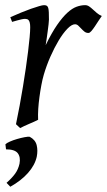

<svg xmlns="http://www.w3.org/2000/svg" viewBox="-20 -477 415 745"><path d="M375 -415Q369.1 -407.2 362.1 -396Q355 -384.8 347.9 -374.3Q340.8 -363.8 334.5 -356.4Q328.1 -349.1 323.2 -349.1Q314 -349.1 307.4 -354.5Q300.8 -359.9 295.2 -366Q289.6 -372.1 283.9 -377.4Q278.3 -382.8 271 -382.8Q258.3 -382.8 241.5 -365.5Q224.6 -348.1 207.8 -320.1Q190.9 -292 175.5 -257.1Q160.2 -222.2 149.9 -187Q144.5 -168.5 140.4 -146.2Q136.2 -124 133.1 -100.6Q129.9 -77.1 128.4 -54.4Q127 -31.7 127.9 -12.2Q121.6 -8.8 112.1 -4.6Q102.5 -0.5 92.5 3.9Q82.5 8.3 73.2 12.5Q64 16.6 58.1 20L42 4.9Q49.3 -29.8 56.2 -66.9Q63 -104 69.1 -140.9Q75.2 -177.7 80.3 -212.9Q85.4 -248 89.1 -278.3Q92.8 -308.6 95 -332.5Q97.2 -356.4 97.2 -371.1Q97.2 -382.3 95.5 -388.9Q93.8 -395.5 91.1 -398.7Q88.4 -401.9 84.7 -402.8Q81.1 -403.8 77.1 -403.8Q72.3 -403.8 64 -402.1Q55.7 -400.4 47.4 -397.9Q37.6 -395.5 26.9 -392.1L20 -410.2Q40.5 -419.4 61.3 -428Q82 -436.5 100.1 -442.9Q118.2 -449.2 131.6 -453.1Q145 -457 150.9 -457Q157.7 -457 161.6 -454.6Q165.5 -452.1 167.2 -446Q168.9 -439.9 169.4 -429Q169.9 -418 169.9 -400.9Q169.9 -395.5 168.5 -382.8Q167 -370.1 165 -355.2Q163.1 -340.3 160.9 -325.7Q158.7 -311 157.2 -301.8Q180.7 -350.1 201.7 -380.4Q222.7 -410.6 241.5 -427.7Q260.3 -444.8 277.3 -450.9Q294.4 -457 310.1 -457Q318.8 -457 325.9 -452.1Q333 -447.3 340.3 -440.4Q347.7 -433.6 356 -426.5Q364.3 -419.4 375 -415ZM122.6 131.3Q115.2 164.1 88.6 194.1Q62 224.1 20 247.6L5.4 232.4Q26.4 213.9 38.6 197Q50.8 180.2 55.7 158.2Q60.5 132.8 49.1 117.7Q37.6 102.5 3.4 102.5L1 83Q5.4 78.1 18.1 72.5Q30.8 66.9 45.9 62.5Q61 58.1 75 55.4Q88.9 52.7 95.2 53.7Q117.2 65.4 122.3 86.2Q127.4 106.9 122.6 131.3Z"/></svg>

Font: Gentium Plus
Style: Italic
Weight: 400
Italic angle: -8°
Designer: J. Victor Gaultney, Annie Olsen, Iska Routamaa
Foundry: SIL International
Version: Version 1.510